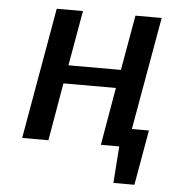

<svg xmlns="http://www.w3.org/2000/svg" viewBox="-49 -544 647 729"><g transform="rotate(5 275.0 -180.0)"><path d="M538 -500 462 -70H527L490 140H410L420 0H350L362 -70L388 -220H188L150 0H50L138 -500H238L201 -290H401L438 -500Z"/></g></svg>

Font: Scada
Style: Italic
Weight: 400
Italic angle: -10°
Designer: Jovanny Lemonad
Foundry: Jovanny Lemonad
Version: Version 4.100;PS 004.100;hotconv 1.0.88;makeotf.lib2.5.64775